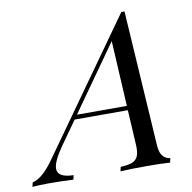

<svg xmlns="http://www.w3.org/2000/svg" viewBox="-167 -793 875 873"><g transform="rotate(-10 271.0 -356.5)"><path d="M553.2 -20 548.8 0Q508.8 -2.9 439.9 -2.9Q359.4 -2.9 319.8 0L324.2 -20Q358.4 -21.5 377 -28.6Q395.5 -35.6 403.6 -53Q411.6 -70.3 410.2 -104L400.9 -268.1H155.3L80.1 -162.1Q33.2 -95.7 33.2 -62.5Q33.2 -21.5 106.9 -20L102.1 0Q46.4 -2.9 -12.2 -2.9Q-55.7 -2.9 -86.9 0L-82 -20Q-36.1 -29.8 18.1 -106.9L449.2 -712.9H463.9L503.9 -84Q506.3 -51.3 520.8 -36.1Q535.2 -21 553.2 -20ZM383.3 -590.3 169.4 -288.1H399.9Z"/></g></svg>

Font: TypoPRO Playfair Display
Style: Italic
Weight: 400
Italic angle: -14°
Designer: Claus Eggers Sørensen
Foundry: Claus Eggers Sørensen
Version: Version 1.004;PS 001.004;hotconv 1.0.70;makeotf.lib2.5.58329